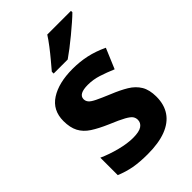

<svg xmlns="http://www.w3.org/2000/svg" viewBox="-230 -856 957 957"><g transform="rotate(-45 248.5 -378.0)"><path d="M459 -162Q459 -107 433 -68.5Q407 -30 355 -10Q303 10 226 10Q169 10 128 2.5Q87 -5 46 -22V-145Q90 -125 141 -112Q192 -99 231 -99Q275 -99 293.5 -112Q312 -125 312 -146Q312 -160 304.5 -171Q297 -182 272 -196Q247 -210 194 -232Q143 -254 110 -275.5Q77 -297 61 -327.5Q45 -358 45 -404Q45 -480 104 -518Q163 -556 261 -556Q312 -556 358 -546Q404 -536 453 -513L408 -406Q368 -423 332 -434.5Q296 -446 259 -446Q226 -446 209.5 -437Q193 -428 193 -410Q193 -397 201.5 -386.5Q210 -376 234.5 -364Q259 -352 307 -332Q354 -313 388 -292.5Q422 -272 440.5 -241.5Q459 -211 459 -162ZM460 -756Q446 -742 423 -722Q400 -702 373.5 -680Q347 -658 321.5 -638.5Q296 -619 277 -606H178V-619Q194 -638 215.5 -663.5Q237 -689 258 -716.5Q279 -744 293 -766H460Z"/></g></svg>

Font: Noto Sans Cham
Style: Bold
Weight: 700
Version: Version 2.002